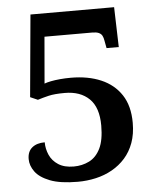

<svg xmlns="http://www.w3.org/2000/svg" viewBox="-52 -759 667 814"><g transform="rotate(-5 281.5 -352.0)"><path d="M247 10Q172 10 128.5 -7Q85 -24 66 -50Q47 -76 47 -104Q47 -136 67 -152.5Q87 -169 121 -169Q121 -141 132.5 -115Q144 -89 169.5 -72.5Q195 -56 235 -56Q271 -56 301 -71Q331 -86 348.5 -121.5Q366 -157 366 -219Q366 -296 328 -333Q290 -370 224 -370Q180 -370 155 -364Q130 -358 108 -351L76 -365L108 -714H464L469 -544H417L411 -576Q409 -589 404.5 -597.5Q400 -606 390 -610.5Q380 -615 362 -615H159L142 -417Q152 -421 169.5 -424.5Q187 -428 209 -430Q231 -432 255 -432Q328 -432 383 -408.5Q438 -385 469 -338Q500 -291 500 -219Q500 -171 486.5 -134Q473 -97 449 -70Q425 -43 393 -25Q361 -7 323.5 1.5Q286 10 247 10Z"/></g></svg>

Font: Noto Serif Khmer SemiBold
Style: Regular
Weight: 600
Version: Version 2.003